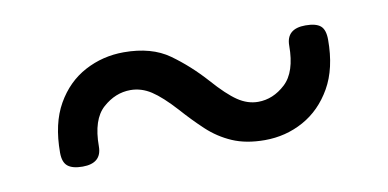

<svg xmlns="http://www.w3.org/2000/svg" viewBox="-38 -644 839 415"><g transform="rotate(-10 381.5 -436.0)"><path d="M516 -316Q475 -316 445 -329Q415 -342 391 -364.5Q367 -387 344 -413Q315 -445 293.5 -459Q272 -473 248 -473Q215 -473 187.5 -448.5Q160 -424 160 -365Q160 -328 118 -328Q96 -328 85.5 -336.5Q75 -345 75 -366Q75 -430 99 -472Q123 -514 162.5 -535Q202 -556 248 -556Q309 -556 347.5 -528.5Q386 -501 420 -463Q450 -429 471.5 -414.5Q493 -400 516 -400Q549 -400 576 -425Q603 -450 603 -508Q603 -545 645 -545Q668 -545 678 -536.5Q688 -528 688 -506Q688 -443 664 -401Q640 -359 601 -337.5Q562 -316 516 -316Z"/></g></svg>

Font: Playwrite GB S
Style: Regular
Weight: 400
Designer: Veronika Burian, José Scaglione
Foundry: TypeTogether
Version: Version 1.000